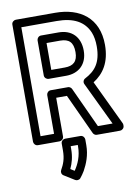

<svg xmlns="http://www.w3.org/2000/svg" viewBox="-106 -805 831 1147"><g transform="rotate(-10 309.5 -232.0)"><path d="M521 -496C521 -395 481 -351 420 -319C408 -313 403 -298 409 -286L534 -25H445L332 -270C328 -279 318 -285 310 -285H204C189 -285 179 -271 179 -260V-25H97V-686H311C414 -686 478 -651 507 -580C516 -557 521 -529 521 -496ZM311 -736H72C61 -736 47 -726 47 -711V0C47 11 57 25 72 25H204C215 25 229 15 229 0V-235H294L407 10C410 17 419 25 429 25H571C582 25 596 15 596 0V-7C596 -10 595 -15 593 -18L465 -287C528 -327 571 -390 571 -496C571 -659 461 -736 311 -736ZM440 -484C440 -567 390 -617 311 -617H204C189 -617 179 -603 179 -592V-379C179 -364 193 -354 204 -354H311C386 -354 440 -401 440 -484ZM390 -484C390 -427 363 -404 311 -404H229V-567H311C365 -567 390 -543 390 -484ZM262 214 238 199C253 167 264 131 264 82V65H307V75C307 132 286 179 262 214ZM183 196C177 207 180 222 192 229L255 268C264 274 279 273 287 264C297 252 306 239 315 224C336 186 357 136 357 75V40C357 29 347 15 332 15H239C228 15 214 25 214 40V82C214 133 201 164 183 196Z"/></g></svg>

Font: Asimov
Style: NarOu
Weight: 500
Designer: Google
Version: Version 2.000980; 2014